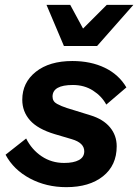

<svg xmlns="http://www.w3.org/2000/svg" viewBox="-20 -762 571 793"><path d="M254 11Q171 11 103.5 -25Q36 -61 3 -123L88 -190Q111 -144 152 -116.5Q193 -89 245 -89Q284 -89 306 -101Q328 -113 328 -137Q328 -172 277 -187L206 -208Q136 -229 104 -265Q72 -301 72 -350Q72 -421 128 -465.5Q184 -510 279 -510Q355 -510 413 -482Q471 -454 502 -401L419 -330Q400 -365 364 -388Q328 -411 281 -411Q197 -411 197 -363Q197 -343 215.5 -333Q234 -323 256 -316L353 -286Q406 -270 434 -236.5Q462 -203 462 -158Q462 -79 405.5 -34Q349 11 254 11ZM244 -572 172 -742H270L323 -644L421 -742H531L381 -572Z"/></svg>

Font: Work Sans SemiBold
Style: Italic
Weight: 600
Italic angle: -13°
Designer: Wei Huang
Foundry: Wei Huang
Version: Version 2.012; ttfautohint (v1.8.3)